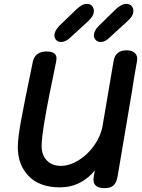

<svg xmlns="http://www.w3.org/2000/svg" viewBox="-20 -969 732 992"><path d="M689 -665Q689 -658 688 -654Q672 -566 662 -498Q660 -486 651 -433L588 -60Q582 -25 566.5 -11Q551 3 520 3Q463 3 463 -41Q463 -49 464 -53L470 -89Q439 -49 392.5 -25Q346 -1 290 -1Q185 -1 128.5 -59Q72 -117 72 -209Q72 -254 88.5 -345Q105 -436 150 -652Q155 -675 172.5 -689Q190 -703 221 -703Q272 -703 272 -667Q272 -662 270 -650Q227 -445 211 -349.5Q195 -254 195 -216Q195 -168 222 -140Q249 -112 294 -112Q339 -112 385.5 -140.5Q432 -169 466 -216.5Q500 -264 510 -319Q536 -470 567 -654Q576 -709 634 -709Q661 -709 675 -697Q689 -685 689 -665ZM261 -786Q261 -808 286 -835L374 -920Q390 -935 403 -942Q416 -949 429 -949Q445 -949 455 -939Q465 -929 465 -912Q465 -887 436 -860L341 -773Q319 -752 296 -752Q280 -752 270.5 -762Q261 -772 261 -786ZM465 -786Q465 -810 490 -835L577 -920Q607 -949 633 -949Q649 -949 659 -939Q669 -929 669 -912Q669 -886 639 -860L545 -774Q523 -752 500 -752Q485 -752 475 -762Q465 -772 465 -786Z"/></svg>

Font: Mali SemiBold
Style: Italic
Weight: 600
Italic angle: -10°
Version: Version 1.000; ttfautohint (v1.6)